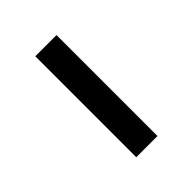

<svg xmlns="http://www.w3.org/2000/svg" viewBox="15 -468 429 429"><g transform="rotate(45 230.0 -253.5)"><path d="M71 -220V-287H390V-220Z"/></g></svg>

Font: Outfit-Light
Style: Regular
Weight: 300
Designer: Rodrigo Fuenzalida
Foundry: fragTYPE
Version: Version 1.000